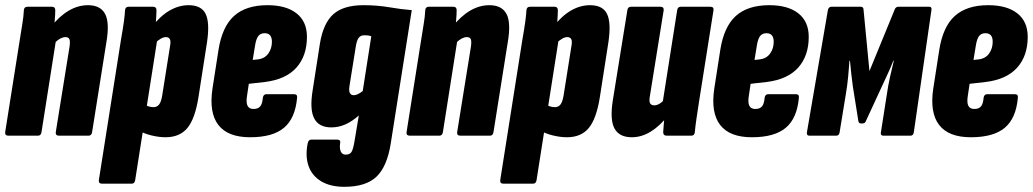

<svg xmlns="http://www.w3.org/2000/svg" viewBox="-20 -523 3981 740"><path d="M208 0Q193 0 195 -14L248 -343Q251 -364 247.5 -372Q244 -380 232 -380Q223 -380 212.5 -374.5Q202 -369 191 -358L176 -419Q209 -461 245 -482Q281 -503 319 -503Q367 -503 385 -469.5Q403 -436 390 -360L335 -14Q333 0 321 0ZM13 0Q-2 0 0 -14L56 -368Q61 -401 66 -430.5Q71 -460 72 -484Q73 -497 86 -497H180Q193 -497 193 -484Q193 -468 191 -445Q189 -422 187 -403L196 -370L140 -14Q138 0 126 0Z M618 6Q593 6 564 -1Q535 -8 515 -20L532 -123Q543 -116 552.5 -113Q562 -110 572 -110Q585 -110 593 -120Q601 -130 605 -154L635 -343Q639 -363 635 -371.5Q631 -380 619 -380Q610 -380 599 -373.5Q588 -367 578 -357L564 -418Q597 -461 633 -482Q669 -503 707 -503Q756 -503 772.5 -469.5Q789 -436 778 -361L745 -149Q732 -66 702.5 -30Q673 6 618 6ZM374 185Q359 185 361 171L446 -368Q454 -414 457.5 -439.5Q461 -465 462 -484Q463 -497 476 -497H570Q583 -497 583 -484Q583 -470 581.5 -448Q580 -426 577 -403L586 -370L501 171Q499 185 487 185Z M944 6Q858 6 821.5 -41.5Q785 -89 799 -182L822 -330Q836 -420 882 -461.5Q928 -503 1011 -503Q1083 -503 1123 -471.5Q1163 -440 1163 -381Q1163 -308 1122.5 -262.5Q1082 -217 1001 -207L939 -200L932 -153Q928 -128 934 -115.5Q940 -103 957 -103Q974 -103 982.5 -112.5Q991 -122 993 -146Q995 -160 1007 -160H1113Q1127 -160 1125 -146Q1118 -67 1074.5 -30.5Q1031 6 944 6ZM954 -292 973 -294Q1000 -297 1014 -316.5Q1028 -336 1028 -362Q1028 -395 1000 -395Q984 -395 975.5 -384Q967 -373 963 -347Z M1381 -503Q1434 -503 1480.5 -495Q1527 -487 1567 -484L1486 30Q1472 119 1431 158Q1390 197 1307 197Q1253 197 1217.5 175.5Q1182 154 1169 116Q1156 78 1166 29Q1169 15 1180 15H1279Q1294 15 1291 29Q1288 49 1293.5 61Q1299 73 1312 73Q1328 73 1334.5 63Q1341 53 1346 23L1363 -78Q1337 -55 1311 -43.5Q1285 -32 1257 -32Q1209 -32 1191 -66.5Q1173 -101 1185 -175L1213 -355Q1226 -434 1265 -468.5Q1304 -503 1381 -503ZM1344 -156Q1357 -156 1378 -172L1411 -383Q1404 -386 1397.5 -386.5Q1391 -387 1383 -387Q1371 -387 1363.5 -378.5Q1356 -370 1352 -348L1327 -192Q1321 -156 1344 -156Z M1755 0Q1740 0 1742 -14L1795 -343Q1798 -364 1794.5 -372Q1791 -380 1779 -380Q1770 -380 1759.5 -374.5Q1749 -369 1738 -358L1723 -419Q1756 -461 1792 -482Q1828 -503 1866 -503Q1914 -503 1932 -469.5Q1950 -436 1937 -360L1882 -14Q1880 0 1868 0ZM1560 0Q1545 0 1547 -14L1603 -368Q1608 -401 1613 -430.5Q1618 -460 1619 -484Q1620 -497 1633 -497H1727Q1740 -497 1740 -484Q1740 -468 1738 -445Q1736 -422 1734 -403L1743 -370L1687 -14Q1685 0 1673 0Z M2165 6Q2140 6 2111 -1Q2082 -8 2062 -20L2079 -123Q2090 -116 2099.5 -113Q2109 -110 2119 -110Q2132 -110 2140 -120Q2148 -130 2152 -154L2182 -343Q2186 -363 2182 -371.5Q2178 -380 2166 -380Q2157 -380 2146 -373.5Q2135 -367 2125 -357L2111 -418Q2144 -461 2180 -482Q2216 -503 2254 -503Q2303 -503 2319.5 -469.5Q2336 -436 2325 -361L2292 -149Q2279 -66 2249.5 -30Q2220 6 2165 6ZM1921 185Q1906 185 1908 171L1993 -368Q2001 -414 2004.5 -439.5Q2008 -465 2009 -484Q2010 -497 2023 -497H2117Q2130 -497 2130 -484Q2130 -470 2128.5 -448Q2127 -426 2124 -403L2133 -370L2048 171Q2046 185 2034 185Z M2415 6Q2367 6 2348.5 -27.5Q2330 -61 2342 -137L2398 -484Q2400 -497 2412 -497H2525Q2539 -497 2538 -484L2485 -154Q2481 -133 2485.5 -125Q2490 -117 2502 -117Q2511 -117 2521.5 -123Q2532 -129 2542 -141L2556 -79Q2524 -38 2488.5 -16Q2453 6 2415 6ZM2550 0Q2536 0 2536 -14Q2537 -29 2539 -52.5Q2541 -76 2543 -94L2534 -128L2590 -484Q2592 -497 2604 -497H2717Q2732 -497 2730 -484L2674 -130Q2669 -97 2664.5 -67Q2660 -37 2658 -14Q2657 0 2644 0Z M2878 6Q2792 6 2755.5 -41.5Q2719 -89 2733 -182L2756 -330Q2770 -420 2816 -461.5Q2862 -503 2945 -503Q3017 -503 3057 -471.5Q3097 -440 3097 -381Q3097 -308 3056.5 -262.5Q3016 -217 2935 -207L2873 -200L2866 -153Q2862 -128 2868 -115.5Q2874 -103 2891 -103Q2908 -103 2916.5 -112.5Q2925 -122 2927 -146Q2929 -160 2941 -160H3047Q3061 -160 3059 -146Q3052 -67 3008.5 -30.5Q2965 6 2878 6ZM2888 -292 2907 -294Q2934 -297 2948 -316.5Q2962 -336 2962 -362Q2962 -395 2934 -395Q2918 -395 2909.5 -384Q2901 -373 2897 -347Z M3100 0Q3088 0 3090 -13L3171 -485Q3174 -497 3185 -497H3297Q3307 -497 3308 -488L3331 -249L3429 -488Q3433 -497 3443 -497H3561Q3572 -497 3570 -485L3502 -13Q3500 0 3489 0H3385Q3373 0 3375 -12L3398 -159Q3403 -194 3410.5 -227.5Q3418 -261 3425 -289H3423Q3413 -263 3401.5 -238.5Q3390 -214 3379 -190L3318 -58Q3316 -52 3312.5 -49.5Q3309 -47 3301 -47Q3294 -47 3291.5 -49.5Q3289 -52 3288 -58L3267 -190Q3264 -212 3261 -238.5Q3258 -265 3256 -289H3254Q3252 -262 3249 -228.5Q3246 -195 3240 -160L3216 -13Q3214 0 3203 0Z M3722 6Q3636 6 3599.5 -41.5Q3563 -89 3577 -182L3600 -330Q3614 -420 3660 -461.5Q3706 -503 3789 -503Q3861 -503 3901 -471.5Q3941 -440 3941 -381Q3941 -308 3900.5 -262.5Q3860 -217 3779 -207L3717 -200L3710 -153Q3706 -128 3712 -115.5Q3718 -103 3735 -103Q3752 -103 3760.5 -112.5Q3769 -122 3771 -146Q3773 -160 3785 -160H3891Q3905 -160 3903 -146Q3896 -67 3852.5 -30.5Q3809 6 3722 6ZM3732 -292 3751 -294Q3778 -297 3792 -316.5Q3806 -336 3806 -362Q3806 -395 3778 -395Q3762 -395 3753.5 -384Q3745 -373 3741 -347Z"/></svg>

Font: Sofia Sans Extra Condensed Black
Style: Italic
Weight: 900
Italic angle: -9°
Version: Version 4.100